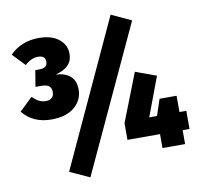

<svg xmlns="http://www.w3.org/2000/svg" viewBox="-90 -860 1096 1045"><g transform="rotate(-10 457.5 -337.5)"><path d="M331 -593Q331 -518 237 -495Q289 -492 317.5 -467Q346 -442 346 -393Q346 -336 301 -297Q256 -258 173 -258Q71 -258 14 -329L86 -398Q106 -379 123 -370.5Q140 -362 160 -362Q180 -362 192.5 -372.5Q205 -383 205 -404Q205 -427 191.5 -437.5Q178 -448 148 -448H117L132 -538H153Q178 -538 188.5 -546.5Q199 -555 199 -573Q199 -607 159 -607Q121 -607 86 -574L20 -643Q84 -707 180 -707Q252 -707 291.5 -674.5Q331 -642 331 -593ZM588 -764 698 -713 326 89 217 39ZM903 -177V-77H865V0H740V-77H560V-169L664 -435L779 -393L698 -177H741L771 -267H865V-177Z"/></g></svg>

Font: Fira Sans Condensed Black
Style: Regular
Weight: 900
Width: 3
Designer: Carrois Corporate & Edenspiekermann AG
Foundry: Carrois Corporate GbR & Edenspiekermann AG
Version: Version 4.203